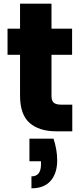

<svg xmlns="http://www.w3.org/2000/svg" viewBox="-20 -714 446 1044"><path d="M373 -145V0H286Q193 0 141 -45.5Q89 -91 89 -194V-416H21V-558H89V-694H260V-558H372V-416H260V-192Q260 -167 272 -156Q284 -145 312 -145ZM271 40Q291 100 291 158Q291 228 255.5 269Q220 310 151 310V245Q203 245 203 179V163H140V40Z"/></svg>

Font: Fz Poppins
Style: Bold
Weight: 700
Designer: Ninad Kale (Devanagari), Jonny Pinhorn (Latin)
Foundry: Indian Type Foundry
Version: Vit hóa bi Vntype.Com & FontZin.Com